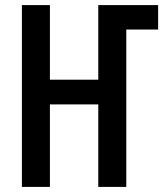

<svg xmlns="http://www.w3.org/2000/svg" viewBox="-20 -734 653 754"><path d="M66 0H176V-324H366V0H476V-618H601V-714H366V-421H176V-714H66Z"/></svg>

Font: Noto Sans Display Condensed Medium
Style: Regular
Weight: 500
Width: 3
Designer: Monotype Design Team
Foundry: Monotype Imaging Inc.
Version: Version 1.900